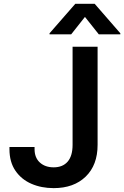

<svg xmlns="http://www.w3.org/2000/svg" viewBox="-20 -971 647 1001"><path d="M259.8 9.8Q195.8 9.8 143.6 -12.9Q91.3 -35.6 60.3 -81.1Q29.3 -126.5 29.3 -193.4V-204.6H160.2V-193.4Q160.2 -148.9 187.7 -123.8Q215.3 -98.6 259.8 -98.6Q307.1 -98.6 332.8 -128.4Q358.4 -158.2 358.4 -215.8V-727.5H488.8V-215.8Q488.8 -110.4 426.8 -50.3Q364.7 9.8 259.8 9.8ZM495.1 -792 422.9 -882.8 351.1 -792H238.3V-797.4L372.6 -951.2H473.6L607.4 -797.4V-792Z"/></svg>

Font: Inter Semi Bold
Style: Regular
Weight: 600
Designer: Rasmus Andersson
Foundry: rsms
Version: Version 4.000;git-e0f93cc